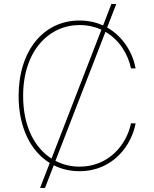

<svg xmlns="http://www.w3.org/2000/svg" viewBox="-20 -839 763 952"><path d="M178.7 92.8H203.1L246.6 -19.5C284.7 -0.5 327.1 9.8 374 9.8C544.9 9.8 634.3 -125 652.3 -227.5H629.4C609.9 -128.4 524.4 -12.7 374 -12.7C332 -12.7 291.5 -22.5 254.9 -41.5L502.9 -681.2C574.2 -639.6 616.2 -566.4 629.4 -500H652.3C640.1 -570.8 594.2 -656.2 511.2 -702.6L556.6 -819.3H532.2L491.2 -712.9C457.5 -728 418.5 -737.3 374 -737.3C194.8 -737.3 72.3 -586.4 72.3 -363.3C72.3 -209 130.9 -89.8 226.6 -30.8ZM94.7 -363.3C94.7 -589.4 224.6 -714.8 374 -714.8C415 -714.8 451.7 -706.1 482.9 -691.9L235.4 -52.7C152.3 -106 94.7 -210.9 94.7 -363.3Z"/></svg>

Font: Raveo Thin
Style: Regular
Weight: 100
Designer: Jakub Foglar, Rasmus Andersson (Inter)
Foundry: Jakubfoglar.com
Version: Version 1.100;Glyphs 3.2.3 (3260)